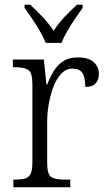

<svg xmlns="http://www.w3.org/2000/svg" viewBox="-20 -786 449 806"><path d="M36 0V-32H44Q69 -32 85 -36.5Q101 -41 108.5 -56.5Q116 -72 116 -106V-433Q116 -481 98.5 -492.5Q81 -504 41 -504H34V-536H164L175 -431H178Q189 -460 204.5 -486Q220 -512 244.5 -528.5Q269 -545 307 -545Q351 -545 373 -525.5Q395 -506 395 -475Q395 -451 381.5 -436Q368 -421 338 -421Q338 -461 326 -479.5Q314 -498 284 -498Q258 -498 238 -477.5Q218 -457 205 -423.5Q192 -390 185 -351Q178 -312 178 -275V-103Q178 -54 195 -43Q212 -32 250 -32H275V0ZM172 -606Q163 -629 147.5 -655.5Q132 -682 114.5 -708Q97 -734 83 -753V-766H107Q136 -739 160 -713.5Q184 -688 205 -657Q226 -688 249.5 -713.5Q273 -739 303 -766H327V-753Q313 -734 295.5 -708Q278 -682 262.5 -655.5Q247 -629 238 -606Z"/></svg>

Font: Noto Serif Hebrew SemiCondensed Light
Style: Regular
Weight: 300
Width: 4
Designer: Monotype Design Team
Foundry: Monotype Imaging Inc.
Version: Version 2.004; ttfautohint (v1.8.4.7-5d5b)